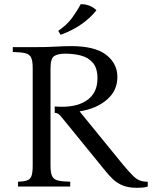

<svg xmlns="http://www.w3.org/2000/svg" viewBox="-20 -890 725 916"><path d="M634 6Q593 6 566 -5Q539 -16 520 -34Q501 -52 484 -73L278 -326Q265 -342 258.5 -346.5Q252 -351 241 -352V-382Q337 -374 391 -409Q445 -444 445 -516Q445 -565 423 -590.5Q401 -616 366 -625Q331 -634 292 -634Q256 -634 238.5 -622.5Q221 -611 221 -565V-100Q221 -66 228.5 -50Q236 -34 256 -29Q276 -24 315 -23V0H66V-23Q93 -24 108.5 -29Q124 -34 130 -50Q136 -66 136 -100V-565Q136 -600 128.5 -615.5Q121 -631 101 -636Q81 -641 41 -642V-665H136Q205 -665 245 -667.5Q285 -670 319 -670Q433 -670 486.5 -628.5Q540 -587 540 -523Q540 -457 489.5 -414Q439 -371 361 -359V-357L568 -103Q596 -70 613.5 -52.5Q631 -35 647 -29Q663 -23 685 -23V0Q672 4 659 5Q646 6 634 6ZM365 -870Q385 -871 406 -863Q427 -855 440 -841Q412 -805 368.5 -774.5Q325 -744 269 -724L258 -743Q299 -771 323 -803.5Q347 -836 365 -870Z"/></svg>

Font: Bona Nova SC
Style: Regular
Weight: 400
Designer: Mateusz Machalski
Foundry: Capitalics
Version: Version 4.001; ttfautohint (v1.8.4.7-5d5b)